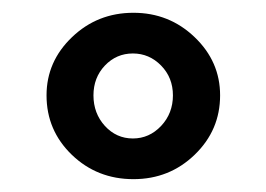

<svg xmlns="http://www.w3.org/2000/svg" viewBox="-20 -732 418 302"><path d="M189.9 -450.2Q132.8 -450.2 93 -488.5Q53.2 -526.9 53.2 -582Q53.2 -635.3 93.3 -673.6Q133.3 -711.9 189.9 -711.9Q246.1 -711.9 286.1 -673.6Q326.2 -635.3 326.2 -582Q326.2 -527.3 286.4 -488.8Q246.6 -450.2 189.9 -450.2ZM127 -582Q127 -553.7 145 -533.9Q163.1 -514.2 189 -514.2Q214.8 -514.2 233.4 -533.9Q252 -553.7 252 -582Q252 -609.9 233.4 -628.9Q214.8 -647.9 189 -647.9Q163.1 -647.9 145 -628.9Q127 -609.9 127 -582Z"/></svg>

Font: Arima
Style: Bold
Weight: 700
Designer: Joana Correia and Natanael Gama
Foundry: NDISCOVER
Version: Version 1.100;Glyphs 3.1.2 (3151)